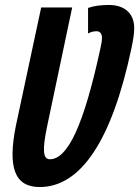

<svg xmlns="http://www.w3.org/2000/svg" viewBox="-20 -744 561 774"><path d="M140 10C305 10 431 -176 510 -550C518 -589 521 -609 521 -631C521 -688 484 -724 419 -724C385 -724 358 -720 335 -712V-609C347 -616 359 -618 370 -618C381 -618 391 -610 391 -592C391 -579 388 -563 385 -550C317 -235 252 -102 181 -102C153 -102 150 -139 170 -235L271 -714H146L44 -237C11 -72 37 10 140 10Z"/></svg>

Font: Noto Sans ExtraCondensed
Style: Bold Italic
Weight: 700
Width: 2
Italic angle: -12°
Designer: Monotype Design Team
Foundry: Monotype Imaging Inc.
Version: Version 2.013